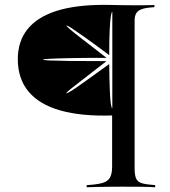

<svg xmlns="http://www.w3.org/2000/svg" viewBox="-20 -592 708 798"><path d="M340.3 186.3V177.4Q383.1 175 405.6 168.5Q428.2 162.1 437.1 146Q446 129.8 446 100.8V-112.1Q317.7 -108.1 230.2 -133.1Q142.7 -158.1 98.4 -211.7Q54 -265.3 54 -346Q54 -420.2 94.4 -470.6Q134.7 -521 214.1 -546.4Q293.5 -571.8 412.1 -571.8Q426.6 -571.8 444.8 -571.4Q462.9 -571 483.9 -570.6Q504.8 -570.2 527.8 -570.2Q550.8 -570.2 574.6 -570.2Q598.4 -570.2 621.8 -571V-562.1Q589.5 -560.5 571.8 -554.8Q554 -549.2 546.8 -537.9Q539.5 -526.6 539.5 -504.8V108.1Q539.5 136.3 546 150.4Q552.4 164.5 570.6 169.8Q588.7 175 625 177.4V186.3Q603.2 184.7 568.1 184.3Q533.1 183.9 487.1 183.9Q454 183.9 425.8 184.3Q397.6 184.7 375.8 185.1Q354 185.5 340.3 186.3ZM446.8 -141.9V-542.7Q443.5 -542.7 440.7 -525.4Q437.9 -508.1 435.9 -469Q433.9 -429.8 433.9 -362.9Q366.9 -412.9 329.8 -439.1Q292.7 -465.3 276.6 -475.8Q260.5 -486.3 255.6 -485.5Q257.3 -482.3 271 -470.2Q284.7 -458.1 320.6 -430.6Q356.5 -403.2 422.6 -351.6Q326.6 -351.6 269.4 -350.4Q212.1 -349.2 186.3 -347.6Q160.5 -346 157.3 -344.4Q160.5 -341.9 185.5 -340.7Q210.5 -339.5 267.7 -338.7Q325 -337.9 422.6 -337.9Q356.5 -286.3 320.2 -258.5Q283.9 -230.6 270.2 -219.4Q256.5 -208.1 255.6 -204Q259.7 -204 275.4 -213.7Q291.1 -223.4 328.6 -250Q366.1 -276.6 433.9 -325.8Q434.7 -259.7 436.3 -219.4Q437.9 -179 440.7 -160.5Q443.5 -141.9 446.8 -141.9Z"/></svg>

Font: Playfair 144pt SemiExpanded Medium
Style: Regular
Weight: 500
Width: 6
Designer: Claus Eggers Sørensen
Foundry: Claus Eggers Sørensen
Version: Version 2.203